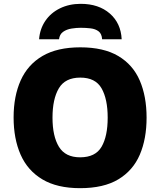

<svg xmlns="http://www.w3.org/2000/svg" viewBox="-20 -972 837 1002"><path d="M745 -358Q745 -247 709.5 -164.5Q674 -82 597.5 -36Q521 10 398 10Q278 10 201 -36Q124 -82 87.5 -165Q51 -248 51 -359Q51 -470 88 -552.5Q125 -635 202 -680Q279 -725 399 -725Q521 -725 597.5 -679.5Q674 -634 709.5 -551.5Q745 -469 745 -358ZM254 -358Q254 -261 287.5 -206Q321 -151 398 -151Q478 -151 510 -206Q542 -261 542 -358Q542 -455 510 -511Q478 -567 399 -567Q320 -567 287 -511Q254 -455 254 -358ZM401 -952Q495 -952 553 -901.5Q611 -851 615 -767H513Q511 -796 494.5 -808.5Q478 -821 453 -824Q428 -827 401 -827Q379 -827 353.5 -823Q328 -819 309.5 -806Q291 -793 288 -767H184Q188 -821 216.5 -863Q245 -905 293 -928.5Q341 -952 401 -952Z"/></svg>

Font: Noto Sans Black
Style: Regular
Weight: 900
Designer: Monotype Design Team
Foundry: Monotype Imaging Inc.
Version: Version 2.007